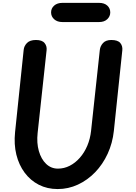

<svg xmlns="http://www.w3.org/2000/svg" viewBox="-20 -1276 922 1306"><path d="M372.5 10Q301.5 10 244.2 -19.2Q187 -48.5 147.8 -101.2Q108.5 -154 91.2 -224.2Q74 -294.5 82.5 -377L141 -936.5Q143.5 -963 163.5 -983.5Q183.5 -1004 224.5 -1004Q266.5 -1004 283.2 -983.2Q300 -962.5 297 -935L236 -372Q228.5 -304 244.2 -248.8Q260 -193.5 293.8 -161.2Q327.5 -129 374 -129Q416.5 -129 454.5 -148.5Q492.5 -168 523.2 -203Q554 -238 573.8 -284.8Q593.5 -331.5 599.5 -386L659 -936.5Q662 -963 681 -983.5Q700 -1004 737 -1004Q781 -1004 798 -983.8Q815 -963.5 812 -934L754.5 -386Q745.5 -302 712.2 -230Q679 -158 627 -104.2Q575 -50.5 509.8 -20.2Q444.5 10 372.5 10ZM404.5 -1126Q369.5 -1126 348.5 -1145Q327.5 -1164 327.5 -1191.5Q327.5 -1219.5 348.5 -1238Q369.5 -1256.5 404.5 -1256.5H654Q689.5 -1256.5 709.8 -1238Q730 -1219.5 730 -1191.5Q730 -1165 709.8 -1145.5Q689.5 -1126 654 -1126Z"/></svg>

Font: Edu SA Hand
Style: Bold
Weight: 700
Designer: Tina and Corey Anderson, Eben Sorkin, Mirko Velimirovic
Foundry: Google for Education
Version: Version 2.000